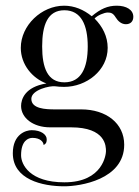

<svg xmlns="http://www.w3.org/2000/svg" viewBox="-20 -454 488 674"><path d="M358 -410C346 -410 322 -400 312 -389C340 -361 358 -326 358 -286C358 -207 284 -149 205 -149C193 -149 181 -150 175 -151C156 -154 90 -139 90 -107C90 -72 140 -70 173 -70H265C353 -70 416 -21 416 54C416 177 260 200 206 200C128 200 25 176 25 84C25 17 71 3 91 3C125 3 144 19 144 35C144 49 139 52 133 55C133 45 122 30 94 30C79 30 54 40 54 91C54 124 85 186 206 186C343 186 352 86 352 77C352 60 352 -7 229 -7H156C95 -7 54 -41 54 -82C54 -105 67 -149 143 -161C94 -179 53 -227 53 -286C53 -365 126 -434 205 -434C241 -434 274 -420 302 -397C333 -423 358 -434 390 -434C423 -434 448 -420 448 -395C448 -380 439 -369 422 -369C406 -369 394 -380 386 -393C377 -408 369 -410 358 -410ZM128 -291C128 -216 147 -165 206 -165C265 -165 288 -216 288 -291C288 -366 265 -418 206 -418C147 -418 128 -366 128 -291Z"/></svg>

Font: Open Baskerville 0.0.53
Style: Normal
Weight: 400
Designer: Isaac Moore, James Puckett, Rob Mientjes
Foundry: The Open Baskerville Project
Version: 0.0.53 (g939f078)